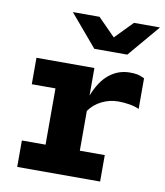

<svg xmlns="http://www.w3.org/2000/svg" viewBox="-84 -825 768 894"><g transform="rotate(10 300.0 -377.5)"><path d="M58 0V-125H170V-391H58V-516H332V-386Q360 -457 402.5 -490.5Q445 -524 499 -524Q522 -524 535.5 -521Q549 -518 568 -509V-364Q549 -373 522.5 -377.5Q496 -382 470 -382Q428 -382 391 -363.5Q354 -345 332 -313V-125H450V0ZM316 -604 188 -755H314L396 -672L477 -755H600L472 -604Z"/></g></svg>

Font: Red Hat Mono
Style: Bold
Weight: 700
Monospace: yes
Designer: Pentagram, MCKL
Foundry: Pentagram, MCKL
Version: Version 1.023; ttfautohint (v1.8.3)